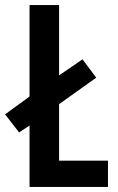

<svg xmlns="http://www.w3.org/2000/svg" viewBox="-35 -734 462 754"><path d="M81 0H389V-103H197V-325L343 -429L289 -501L197 -438V-714H81V-355L-15 -285L40 -214L81 -241Z"/></svg>

Font: Noto Sans Georgian ExtraCondensed SemiBold
Style: Regular
Weight: 600
Width: 2
Designer: Monotype Design Team, Akaki Razmadze
Foundry: Google LLC
Version: Version 2.005